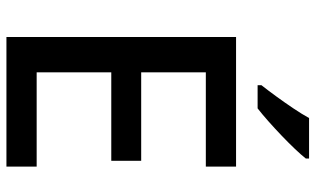

<svg xmlns="http://www.w3.org/2000/svg" viewBox="-212 -769 981 597"><g transform="rotate(90 278.5 -470.5)"><path d="M498 0H95V-714H498V-620H205V-419H480V-326H205V-94H498ZM473 -931Q462 -917 443 -897Q424 -877 401.5 -855.5Q379 -834 357 -814.5Q335 -795 317 -781H245V-793Q260 -812 279 -838Q298 -864 316.5 -891.5Q335 -919 347 -941H473Z"/></g></svg>

Font: Noto Sans Kawi Medium
Style: Regular
Weight: 500
Designer: Fadhl Haqq
Version: Version 1.000